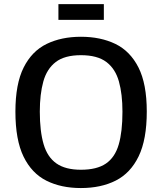

<svg xmlns="http://www.w3.org/2000/svg" viewBox="-20 -906 792 937"><path d="M374.5 11.7Q278.3 11.7 206.5 -24.2Q134.8 -60.1 95 -141.6Q55.2 -223.1 55.2 -361.3Q55.2 -496.6 95.5 -576.7Q135.7 -656.7 207.8 -691.7Q279.8 -726.6 375 -726.6Q470.7 -726.6 543 -691.7Q615.2 -656.7 655.8 -576.7Q696.3 -496.6 696.3 -361.8Q696.3 -225.1 656.7 -143.3Q617.2 -61.5 545.2 -24.9Q473.1 11.7 374.5 11.7ZM375 -77.6Q452.6 -77.6 496.8 -107.7Q541 -137.7 559.3 -200.4Q577.6 -263.2 577.6 -360.8Q577.6 -446.8 560.3 -508.5Q543 -570.3 499 -603.5Q455.1 -636.7 375 -636.7Q295.4 -636.7 252 -603.3Q208.5 -569.8 191.4 -508.1Q174.3 -446.3 174.3 -361.3Q174.3 -265.1 192.9 -202.1Q211.4 -139.2 255.4 -108.4Q299.3 -77.6 375 -77.6ZM265.1 -809.1V-885.7H486.8V-809.1Z"/></svg>

Font: Pontano Sans
Style: Bold
Weight: 700
Designer: Vernon Adams
Foundry: Vernon Adams
Version: Version 2.001